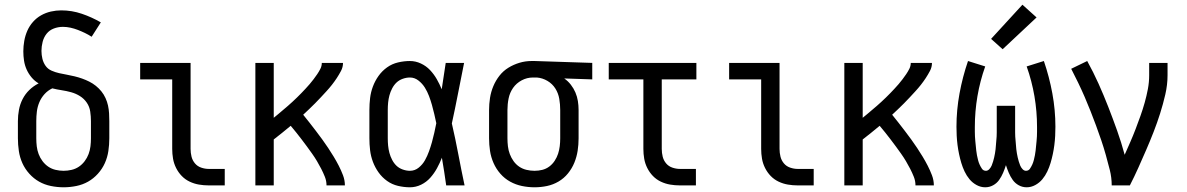

<svg xmlns="http://www.w3.org/2000/svg" viewBox="-20 -787 5040 815"><path d="M250 8Q223 8 196 2.5Q169 -3 146 -16Q123 -29 104.5 -49.5Q86 -70 75 -94.5Q64 -119 60 -146Q56 -173 56 -200V-273Q56 -297 60.5 -321Q65 -345 76 -366.5Q87 -388 104.5 -405Q122 -422 144 -433Q127 -443 114 -458.5Q101 -474 93 -492Q85 -510 82 -529.5Q79 -549 79 -569Q79 -591 83 -613.5Q87 -636 96 -656.5Q105 -677 120 -694Q135 -711 154.5 -722Q174 -733 196 -738Q218 -743 240 -743Q285 -743 327.5 -728.5Q370 -714 408 -692L369 -631Q355 -640 340.5 -647Q326 -654 310.5 -660Q295 -666 279 -669.5Q263 -673 247 -673Q227 -673 208.5 -666Q190 -659 178 -644Q166 -629 161 -609.5Q156 -590 156 -571Q156 -554 160 -537.5Q164 -521 173.5 -507.5Q183 -494 199 -487Q215 -480 231 -476.5Q247 -473 263.5 -470Q280 -467 296.5 -463Q313 -459 328.5 -453.5Q344 -448 359 -440.5Q374 -433 387 -422.5Q400 -412 410.5 -399Q421 -386 428 -370.5Q435 -355 438.5 -339Q442 -323 443 -306Q444 -289 444 -273V-200Q444 -173 440 -146Q436 -119 425 -94.5Q414 -70 395.5 -49.5Q377 -29 354 -16Q331 -3 304 2.5Q277 8 250 8ZM250 -62Q267 -62 284 -66Q301 -70 315 -79.5Q329 -89 339.5 -103Q350 -117 356 -133Q362 -149 364 -166Q366 -183 366 -200V-273Q366 -293 363 -313.5Q360 -334 348.5 -351Q337 -368 319.5 -379Q302 -390 282 -395.5Q262 -401 242 -404Q222 -407 202 -412Q183 -403 169 -387.5Q155 -372 147 -353Q139 -334 136.5 -313.5Q134 -293 134 -273V-200Q134 -183 136 -166Q138 -149 144 -133Q150 -117 160.5 -103Q171 -89 185 -79.5Q199 -70 216 -66Q233 -62 250 -62Z M866 0Q845 0 824.5 -3.5Q804 -7 785 -16Q766 -25 751.5 -40Q737 -55 727.5 -74Q718 -93 714.5 -113.5Q711 -134 711 -155V-450H575V-520H789V-155Q789 -138 793 -122Q797 -106 807.5 -93.5Q818 -81 834 -75.5Q850 -70 866 -70H934V0Z M1064 0V-520H1142V-287Q1152 -295 1162 -303.5Q1172 -312 1182 -320.5Q1192 -329 1202 -337.5Q1212 -346 1221.5 -355Q1231 -364 1240.5 -373Q1250 -382 1259 -391.5Q1268 -401 1277 -410.5Q1286 -420 1294.5 -430Q1303 -440 1311 -450.5Q1319 -461 1326.5 -472Q1334 -483 1340 -495Q1346 -507 1346 -520H1436Q1436 -502 1427.5 -486Q1419 -470 1409.5 -455.5Q1400 -441 1389 -427Q1378 -413 1366 -400Q1354 -387 1342 -374Q1330 -361 1317.5 -348.5Q1305 -336 1292.5 -324Q1280 -312 1267 -300Q1281 -283 1294.5 -265.5Q1308 -248 1321.5 -230.5Q1335 -213 1348 -195Q1361 -177 1373 -159Q1385 -141 1396.5 -122Q1408 -103 1418 -83.5Q1428 -64 1436 -43Q1444 -22 1444 0H1366Q1366 -19 1359 -36.5Q1352 -54 1343.5 -70.5Q1335 -87 1325.5 -103Q1316 -119 1305 -134.5Q1294 -150 1283 -165Q1272 -180 1260.5 -195Q1249 -210 1237.5 -224.5Q1226 -239 1214 -253Q1196 -238 1178 -223.5Q1160 -209 1142 -195V0Z M1720 8Q1695 8 1669.5 2Q1644 -4 1623 -19Q1602 -34 1587 -55Q1572 -76 1563 -100Q1554 -124 1551 -149Q1548 -174 1548 -200V-320Q1548 -346 1551 -371Q1554 -396 1563 -420Q1572 -444 1587 -465Q1602 -486 1623 -501Q1644 -516 1669.5 -522Q1695 -528 1720 -528Q1744 -528 1766.5 -517.5Q1789 -507 1805.5 -489.5Q1822 -472 1834 -451Q1846 -430 1855 -408Q1859 -436 1863.5 -464Q1868 -492 1872 -520H1950Q1937 -456 1924.5 -391.5Q1912 -327 1898 -263Q1913 -198 1925.5 -132Q1938 -66 1952 0H1874Q1870 -29 1865.5 -58Q1861 -87 1856 -116V-118Q1847 -95 1835 -73Q1823 -51 1806.5 -32.5Q1790 -14 1767.5 -3Q1745 8 1720 8ZM1720 -62Q1741 -62 1757.5 -75.5Q1774 -89 1784 -107Q1794 -125 1801 -144.5Q1808 -164 1813.5 -183.5Q1819 -203 1823.5 -223.5Q1828 -244 1832 -264Q1828 -283 1823.5 -302.5Q1819 -322 1813.5 -341.5Q1808 -361 1801 -379.5Q1794 -398 1783.5 -415Q1773 -432 1756.5 -445Q1740 -458 1720 -458Q1705 -458 1689.5 -452.5Q1674 -447 1663 -436.5Q1652 -426 1644.5 -411.5Q1637 -397 1633 -382Q1629 -367 1627.5 -351.5Q1626 -336 1626 -320V-200Q1626 -184 1627.5 -168.5Q1629 -153 1633 -138Q1637 -123 1644.5 -108.5Q1652 -94 1663 -83.5Q1674 -73 1689.5 -67.5Q1705 -62 1720 -62Z M2249 8Q2222 8 2195.5 2.5Q2169 -3 2145.5 -16Q2122 -29 2104 -49.5Q2086 -70 2075 -95Q2064 -120 2060 -146.5Q2056 -173 2056 -200V-320Q2056 -346 2060 -371.5Q2064 -397 2074 -421Q2084 -445 2100 -465.5Q2116 -486 2138 -499.5Q2160 -513 2185 -520.5Q2210 -528 2236 -528Q2240 -528 2243.5 -528Q2247 -528 2250 -528L2494 -520V-450L2375 -454Q2391 -443 2403 -427.5Q2415 -412 2422.5 -394.5Q2430 -377 2433 -358Q2436 -339 2436 -320V-200Q2436 -173 2432 -147Q2428 -121 2418 -96.5Q2408 -72 2391 -51Q2374 -30 2351 -16.5Q2328 -3 2302 2.5Q2276 8 2249 8ZM2249 -62Q2266 -62 2282 -66Q2298 -70 2311.5 -80Q2325 -90 2334.5 -104.5Q2344 -119 2349 -134.5Q2354 -150 2356 -166.5Q2358 -183 2358 -200V-320Q2358 -344 2354 -367.5Q2350 -391 2337.5 -411Q2325 -431 2304 -443.5Q2283 -456 2259 -458H2250Q2248 -458 2246 -458Q2244 -458 2242 -458Q2217 -458 2194.5 -446Q2172 -434 2158 -414Q2144 -394 2139 -369.5Q2134 -345 2134 -320V-200Q2134 -183 2136 -166Q2138 -149 2144 -133Q2150 -117 2160 -103Q2170 -89 2184 -79.5Q2198 -70 2215 -66Q2232 -62 2249 -62Z M2866 0Q2845 0 2824.5 -3.5Q2804 -7 2785 -16Q2766 -25 2751.5 -40Q2737 -55 2727.5 -74Q2718 -93 2714.5 -113.5Q2711 -134 2711 -155V-450H2564V-520H2936V-450H2789V-155Q2789 -138 2793 -122Q2797 -106 2807.5 -93.5Q2818 -81 2834 -75.5Q2850 -70 2866 -70H2934V0Z M3366 0Q3345 0 3324.5 -3.5Q3304 -7 3285 -16Q3266 -25 3251.5 -40Q3237 -55 3227.5 -74Q3218 -93 3214.5 -113.5Q3211 -134 3211 -155V-450H3075V-520H3289V-155Q3289 -138 3293 -122Q3297 -106 3307.5 -93.5Q3318 -81 3334 -75.5Q3350 -70 3366 -70H3434V0Z M3564 0V-520H3642V-287Q3652 -295 3662 -303.5Q3672 -312 3682 -320.5Q3692 -329 3702 -337.5Q3712 -346 3721.5 -355Q3731 -364 3740.5 -373Q3750 -382 3759 -391.5Q3768 -401 3777 -410.5Q3786 -420 3794.5 -430Q3803 -440 3811 -450.5Q3819 -461 3826.5 -472Q3834 -483 3840 -495Q3846 -507 3846 -520H3936Q3936 -502 3927.5 -486Q3919 -470 3909.5 -455.5Q3900 -441 3889 -427Q3878 -413 3866 -400Q3854 -387 3842 -374Q3830 -361 3817.5 -348.5Q3805 -336 3792.5 -324Q3780 -312 3767 -300Q3781 -283 3794.5 -265.5Q3808 -248 3821.5 -230.5Q3835 -213 3848 -195Q3861 -177 3873 -159Q3885 -141 3896.5 -122Q3908 -103 3918 -83.5Q3928 -64 3936 -43Q3944 -22 3944 0H3866Q3866 -19 3859 -36.5Q3852 -54 3843.5 -70.5Q3835 -87 3825.5 -103Q3816 -119 3805 -134.5Q3794 -150 3783 -165Q3772 -180 3760.5 -195Q3749 -210 3737.5 -224.5Q3726 -239 3714 -253Q3696 -238 3678 -223.5Q3660 -209 3642 -195V0Z M4338 8Q4320 8 4304.5 -0.5Q4289 -9 4279 -23Q4269 -37 4262 -53.5Q4255 -70 4250 -86Q4245 -70 4238 -53.5Q4231 -37 4221 -23Q4211 -9 4195.5 -0.5Q4180 8 4162 8Q4143 8 4125.5 -1.5Q4108 -11 4095.5 -26Q4083 -41 4074.5 -59Q4066 -77 4060.5 -95.5Q4055 -114 4051 -133Q4047 -152 4044.5 -171.5Q4042 -191 4041 -210.5Q4040 -230 4040 -249Q4040 -320 4053 -390.5Q4066 -461 4089 -528L4162 -505Q4140 -443 4129 -378.5Q4118 -314 4118 -248Q4118 -238 4118 -228Q4118 -218 4118.5 -208Q4119 -198 4120 -188Q4121 -178 4122 -168Q4123 -158 4124 -148Q4125 -138 4127 -128Q4129 -118 4131.5 -108Q4134 -98 4138 -89Q4142 -80 4148 -71Q4154 -62 4165 -62Q4173 -62 4179.5 -69Q4186 -76 4189.5 -84.5Q4193 -93 4195.5 -101.5Q4198 -110 4200 -118.5Q4202 -127 4203.5 -136Q4205 -145 4206 -153.5Q4207 -162 4207.5 -171Q4208 -180 4209 -189Q4210 -198 4210.5 -207Q4211 -216 4211 -224.5Q4211 -233 4211 -242Q4211 -251 4211 -260V-338H4289V-260Q4289 -251 4289 -242Q4289 -233 4289 -224.5Q4289 -216 4289.5 -207Q4290 -198 4291 -189Q4292 -180 4292.5 -171Q4293 -162 4294 -153.5Q4295 -145 4296.5 -136Q4298 -127 4300 -118.5Q4302 -110 4304.5 -101.5Q4307 -93 4310.5 -84.5Q4314 -76 4320.5 -69Q4327 -62 4335 -62Q4346 -62 4352 -71Q4358 -80 4362 -89Q4366 -98 4368.5 -108Q4371 -118 4373 -128Q4375 -138 4376 -148Q4377 -158 4378 -168Q4379 -178 4380 -188Q4381 -198 4381.5 -208Q4382 -218 4382 -228Q4382 -238 4382 -248Q4382 -314 4371 -378.5Q4360 -443 4338 -505L4411 -528Q4434 -461 4447 -390.5Q4460 -320 4460 -249Q4460 -230 4459 -210.5Q4458 -191 4455.5 -171.5Q4453 -152 4449 -133Q4445 -114 4439.5 -95.5Q4434 -77 4425.5 -59Q4417 -41 4404.5 -26Q4392 -11 4374.5 -1.5Q4357 8 4338 8ZM4236 -578 4187 -622 4320 -767 4380 -713Z M4699 0Q4699 -33 4691 -65Q4683 -97 4674 -129Q4665 -161 4654.5 -192Q4644 -223 4632.5 -254Q4621 -285 4609 -315.5Q4597 -346 4584 -376Q4571 -406 4556.5 -436Q4542 -466 4527 -495L4595 -528Q4621 -481 4643 -432Q4665 -383 4684.5 -333Q4704 -283 4722 -232.5Q4740 -182 4754 -130Q4766 -157 4778 -184.5Q4790 -212 4800.5 -239.5Q4811 -267 4821 -295Q4831 -323 4839 -351.5Q4847 -380 4852.5 -409Q4858 -438 4858 -468V-520H4936V-468Q4936 -427 4926.5 -386Q4917 -345 4904.5 -305.5Q4892 -266 4877 -227.5Q4862 -189 4845.5 -151Q4829 -113 4812 -75Q4795 -37 4776 0Z"/></svg>

Font: Zed Mono
Style: Regular
Weight: 400
Monospace: yes
Designer: Belleve Invis
Foundry: Belleve Invis
Version: Version 1.0.0; ttfautohint (v1.8.4)